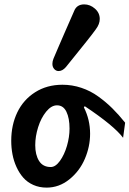

<svg xmlns="http://www.w3.org/2000/svg" viewBox="-20 -855 590 875"><path d="M366.2 -371.1 362.3 -365.7Q390.6 -309.6 390.6 -245.6Q390.6 -187 366.7 -131.1Q342.8 -75.2 296.1 -37.6Q249.5 0 192.4 0Q159.2 0 131.8 -12.2Q104.5 -24.4 86.2 -45.2Q67.9 -65.9 55.2 -93.8Q42.5 -121.6 36.9 -151.6Q31.2 -181.6 31.2 -213.4Q31.2 -285.2 58.8 -342.8Q86.4 -400.4 140.1 -434.6Q193.8 -468.8 264.6 -468.8Q309.1 -468.8 350.8 -454.8Q392.6 -440.9 428.2 -415Q463.9 -389.2 492.4 -360.8Q521 -332.5 550.3 -295.9L541 -227.1Q499.5 -282.2 366.2 -371.1ZM211.4 -93.8Q232.9 -93.8 253.2 -121.8Q273.4 -149.9 285.2 -190.4Q296.9 -231 296.9 -269Q296.9 -316.4 282.7 -345.7Q268.6 -375 239.7 -375Q213.9 -375 190.4 -346.2Q167 -317.4 153.8 -275.4Q140.6 -233.4 140.6 -193.4Q140.6 -149.4 158 -121.6Q175.3 -93.8 211.4 -93.8ZM223.6 -587.4Q226.1 -592.8 244.6 -636.7Q263.2 -680.7 275.9 -709Q304.7 -774.9 317.4 -803.7Q329.1 -835 363.8 -835Q390.6 -835 412.6 -815.7Q434.6 -796.4 434.6 -768.6Q434.6 -745.1 416.5 -721.2Q400.4 -698.7 372.6 -664.1Q344.7 -629.4 315.7 -593.3Q286.6 -557.1 280.3 -549.3Q264.6 -531.2 247.1 -531.2Q235.4 -531.2 227.1 -540.5Q218.8 -549.8 218.8 -564Q218.8 -575.7 223.6 -587.4Z"/></svg>

Font: iCiel Pacifico
Style: Regular
Weight: 400
Designer: Vernon Adams
Foundry: Vernon Adams
Version: Version 1.00 September 26, 2014, initial release